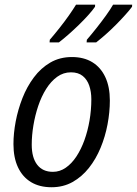

<svg xmlns="http://www.w3.org/2000/svg" viewBox="-20 -786 581 815"><path d="M198.7 8.8Q147.9 8.8 111.8 -12.9Q75.7 -34.7 56.4 -75.7Q37.1 -116.7 37.1 -174.3Q37.1 -219.7 46.6 -270.3Q56.2 -320.8 75.2 -369.4Q94.2 -418 123.8 -457.5Q153.3 -497.1 193.6 -520.5Q233.9 -543.9 285.2 -543.9Q335.9 -543.9 371.8 -522Q407.7 -500 427 -458.7Q446.3 -417.5 446.3 -359.4Q446.3 -310.1 436.5 -258.3Q426.8 -206.5 407 -158.7Q387.2 -110.8 357.4 -73.2Q327.6 -35.6 288.1 -13.4Q248.5 8.8 198.7 8.8ZM204.6 -56.6Q233.9 -56.6 259 -74Q284.2 -91.3 304.2 -121.6Q324.2 -151.9 338.4 -191.2Q352.5 -230.5 360.1 -274.9Q367.7 -319.3 367.7 -364.7Q367.7 -396.5 358.9 -422.4Q350.1 -448.2 331.1 -463.6Q312 -479 281.2 -479Q249 -479 222.7 -460Q196.3 -440.9 176 -408.7Q155.8 -376.5 142.3 -336.4Q128.9 -296.4 121.8 -253.7Q114.7 -210.9 114.7 -171.9Q114.7 -116.7 137.9 -86.7Q161.1 -56.6 204.6 -56.6ZM347.7 -606 348.6 -617.2Q369.6 -641.6 390.6 -668.2Q411.6 -694.8 429.9 -720.2Q448.2 -745.6 460 -766.1H541L540.5 -757.3Q529.8 -742.7 511.7 -722.7Q493.7 -702.6 472.2 -680.9Q450.7 -659.2 428.5 -639.6Q406.2 -620.1 388.2 -606ZM190.4 -606 191.4 -617.2Q212.4 -641.6 233.4 -668.2Q254.4 -694.8 272.5 -720.5Q290.5 -746.1 302.7 -766.1H383.8L383.3 -757.3Q373 -742.2 355 -722.2Q336.9 -702.1 315.2 -680.9Q293.5 -659.7 271.2 -640.1Q249 -620.6 230 -606Z"/></svg>

Font: Open Sans SemiCondensed
Style: Italic
Weight: 400
Width: 4
Italic angle: -12°
Designer: Monotype Design Team
Foundry: Monotype Imaging Inc.
Version: Version 3.000